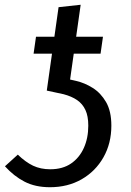

<svg xmlns="http://www.w3.org/2000/svg" viewBox="-20 -768 545 799"><path d="M119.8 -544.8 129.8 -615.1H408.5L398.5 -544.8H197.7ZM174.7 -391 223.7 -738.1 315.7 -748.2 271.7 -437 297.7 -431Q332.7 -423 366.1 -402Q399.5 -381 421.5 -343Q443.4 -305.1 443.4 -245.2Q443.4 -171.1 410.3 -113Q377.3 -55 319.7 -21.9Q262.1 11.1 188 11.1Q126.9 11.1 82.3 -11.9Q37.7 -35 0.6 -76L54.1 -124.5Q86.1 -93.5 117.5 -78.5Q148.9 -63.6 188.9 -63.6Q240.7 -63.6 275.6 -87.5Q310.5 -111.4 328.9 -152.4Q347.4 -193.3 347.4 -245.2Q347.4 -285.1 335.4 -310.5Q323.4 -336 300.9 -351.5Q278.4 -367 244.4 -376Z"/></svg>

Font: Fira Sans Variable
Style: Italic
Weight: 397
Italic angle: -8°
Designer: Carrois Corporate & Edenspiekermann AG
Foundry: Carrois Corporate GbR & Edenspiekermann AG
Version: Version 4.202